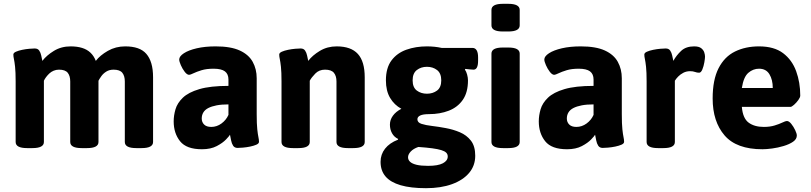

<svg xmlns="http://www.w3.org/2000/svg" viewBox="-20 -774 4251 1006"><path d="M636 -531Q674 -531 701.5 -521.5Q729 -512 746.5 -492Q764 -472 773 -441.5Q782 -411 782 -369V-30Q782 2 722 2H694Q634 2 634 -30V-347Q634 -376 621 -392.5Q608 -409 575 -409Q553 -409 537 -399Q521 -389 511 -375Q501 -361 495.5 -350Q490 -339 488 -337V-418Q492 -405 494 -392Q496 -379 496 -366V-30Q496 2 436 2H408Q348 2 348 -30V-347Q348 -376 335 -392.5Q322 -409 289 -409Q274 -409 261 -403.5Q248 -398 238.5 -389Q229 -380 221.5 -370Q214 -360 210 -351V-30Q210 2 150 2H122Q62 2 62 -30V-347Q62 -397 59 -424Q56 -451 53 -464.5Q50 -478 50 -488Q50 -497 63.5 -503Q77 -509 96.5 -513Q116 -517 134.5 -518.5Q153 -520 162 -520Q178 -520 185.5 -509Q193 -498 196 -483Q199 -468 202 -455Q224 -484 262.5 -507.5Q301 -531 350 -531Q384 -531 410 -523Q436 -515 454 -498Q472 -481 482 -455Q504 -484 545 -507.5Q586 -531 636 -531Z M1110 -531Q1189 -531 1236 -509.5Q1283 -488 1304 -450Q1325 -412 1325 -364V-176Q1325 -124 1328 -96.5Q1331 -69 1334 -55.5Q1337 -42 1337 -31Q1337 -22 1323.5 -16Q1310 -10 1290.5 -6Q1271 -2 1252.5 -0.5Q1234 1 1225 1Q1209 1 1201.5 -10.5Q1194 -22 1191 -38Q1188 -54 1185 -68Q1182 -62 1164.5 -43.5Q1147 -25 1115.5 -8.5Q1084 8 1038 8Q957 8 923.5 -34Q890 -76 890 -138Q890 -169 899.5 -201.5Q909 -234 938 -262Q967 -290 1024.5 -307Q1082 -324 1177 -324V-357Q1177 -386 1158.5 -400Q1140 -414 1099 -414Q1062 -414 1036 -406Q1010 -398 993.5 -390Q977 -382 971 -382Q960 -382 948 -397.5Q936 -413 927.5 -432.5Q919 -452 919 -462Q919 -479 943.5 -495Q968 -511 1011 -521Q1054 -531 1110 -531ZM1177 -227Q1141 -227 1115 -222Q1089 -217 1071.5 -208Q1054 -199 1045.5 -185Q1037 -171 1037 -153Q1037 -134 1049.5 -121.5Q1062 -109 1087 -109Q1116 -109 1140.5 -127Q1165 -145 1177 -172Z M1744 -531Q1819 -531 1855 -491.5Q1891 -452 1891 -369V-30Q1891 2 1831 2H1803Q1743 2 1743 -30V-347Q1743 -376 1729.5 -392.5Q1716 -409 1683 -409Q1652 -409 1632 -388.5Q1612 -368 1603 -351V-30Q1603 2 1543 2H1515Q1455 2 1455 -30V-347Q1455 -397 1452 -424Q1449 -451 1446 -464.5Q1443 -478 1443 -488Q1443 -497 1456.5 -503Q1470 -509 1489.5 -513Q1509 -517 1527.5 -518.5Q1546 -520 1555 -520Q1571 -520 1578.5 -509Q1586 -498 1589 -483Q1592 -468 1595 -455Q1617 -484 1656 -507.5Q1695 -531 1744 -531Z M2217 -531Q2237 -531 2256.5 -529Q2276 -527 2294 -523H2455Q2485 -523 2485 -473V-456Q2485 -409 2461 -409Q2456 -409 2440.5 -410.5Q2425 -412 2418 -413L2416 -409Q2423 -400 2427.5 -383.5Q2432 -367 2432 -353Q2432 -290 2405 -251Q2378 -212 2331.5 -194Q2285 -176 2228 -176Q2197 -176 2182 -169Q2167 -162 2167 -149Q2167 -132 2188.5 -125Q2210 -118 2244 -114Q2278 -110 2315 -103Q2354 -96 2389.5 -81Q2425 -66 2447.5 -37Q2470 -8 2470 42Q2470 94 2438 132Q2406 170 2348 191Q2290 212 2212 212Q2132 212 2079 196.5Q2026 181 2000 150.5Q1974 120 1974 74Q1974 35 1997.5 5Q2021 -25 2065 -42L2066 -46Q2045 -56 2034 -76Q2023 -96 2023 -121Q2023 -146 2038.5 -167.5Q2054 -189 2083 -204Q2046 -224 2024 -261Q2002 -298 2002 -353Q2002 -418 2031 -457Q2060 -496 2109 -513.5Q2158 -531 2217 -531ZM2172 -4Q2146 5 2132 20Q2118 35 2118 50Q2118 64 2129 74Q2140 84 2163 89.5Q2186 95 2223 95Q2275 95 2300.5 81.5Q2326 68 2326 46Q2326 34 2318 26Q2310 18 2292 12.5Q2274 7 2244.5 3Q2215 -1 2172 -4ZM2217 -424Q2186 -424 2164 -407Q2142 -390 2142 -353Q2142 -316 2164 -299.5Q2186 -283 2217 -283Q2248 -283 2270 -299.5Q2292 -316 2292 -353Q2292 -390 2270 -407Q2248 -424 2217 -424Z M2643 -525Q2703 -525 2703 -493V-30Q2703 2 2643 2H2615Q2555 2 2555 -30V-493Q2555 -525 2615 -525ZM2643 -754Q2703 -754 2703 -722V-641Q2703 -609 2643 -609H2615Q2555 -609 2555 -641V-722Q2555 -754 2615 -754Z M3023 -531Q3102 -531 3149 -509.5Q3196 -488 3217 -450Q3238 -412 3238 -364V-176Q3238 -124 3241 -96.5Q3244 -69 3247 -55.5Q3250 -42 3250 -31Q3250 -22 3236.5 -16Q3223 -10 3203.5 -6Q3184 -2 3165.5 -0.5Q3147 1 3138 1Q3122 1 3114.5 -10.5Q3107 -22 3104 -38Q3101 -54 3098 -68Q3095 -62 3077.5 -43.5Q3060 -25 3028.5 -8.5Q2997 8 2951 8Q2870 8 2836.5 -34Q2803 -76 2803 -138Q2803 -169 2812.5 -201.5Q2822 -234 2851 -262Q2880 -290 2937.5 -307Q2995 -324 3090 -324V-357Q3090 -386 3071.5 -400Q3053 -414 3012 -414Q2975 -414 2949 -406Q2923 -398 2906.5 -390Q2890 -382 2884 -382Q2873 -382 2861 -397.5Q2849 -413 2840.5 -432.5Q2832 -452 2832 -462Q2832 -479 2856.5 -495Q2881 -511 2924 -521Q2967 -531 3023 -531ZM3090 -227Q3054 -227 3028 -222Q3002 -217 2984.5 -208Q2967 -199 2958.5 -185Q2950 -171 2950 -153Q2950 -134 2962.5 -121.5Q2975 -109 3000 -109Q3029 -109 3053.5 -127Q3078 -145 3090 -172Z M3617 -531Q3642 -531 3654 -521.5Q3666 -512 3670 -499.5Q3674 -487 3674 -477Q3674 -468 3670.5 -447.5Q3667 -427 3660 -410Q3653 -393 3643 -393Q3632 -393 3621.5 -397Q3611 -401 3596 -401Q3576 -401 3560 -392.5Q3544 -384 3533 -372.5Q3522 -361 3516 -351V-30Q3516 2 3456 2H3428Q3368 2 3368 -30V-347Q3368 -397 3365 -424Q3362 -451 3359 -464.5Q3356 -478 3356 -488Q3356 -497 3369.5 -503Q3383 -509 3402.5 -513Q3422 -517 3440.5 -518.5Q3459 -520 3468 -520Q3484 -520 3491.5 -509Q3499 -498 3502 -483Q3505 -468 3508 -455Q3524 -484 3549 -507.5Q3574 -531 3617 -531Z M3957 -531Q4036 -531 4083 -495.5Q4130 -460 4151.5 -401Q4173 -342 4173 -273Q4173 -264 4163 -250Q4153 -236 4140.5 -225Q4128 -214 4122 -214H3867Q3872 -154 3902.5 -131.5Q3933 -109 3982 -109Q4014 -109 4038.5 -116.5Q4063 -124 4079.5 -132Q4096 -140 4103 -140Q4114 -140 4126 -125Q4138 -110 4146.5 -92Q4155 -74 4155 -64Q4155 -45 4135.5 -31.5Q4116 -18 4086 -9Q4056 0 4026 4Q3996 8 3975 8Q3839 8 3776.5 -64.5Q3714 -137 3714 -258Q3714 -356 3745 -416.5Q3776 -477 3831 -504Q3886 -531 3957 -531ZM3957 -414Q3926 -414 3901 -392.5Q3876 -371 3867 -313H4029Q4029 -356 4011.5 -385Q3994 -414 3957 -414Z"/></svg>

Font: Asap VF Beta
Style: Regular
Weight: 400
Designer: Pablo Cosgaya
Foundry: Pablo Cosgaya
Version: Version 1.007